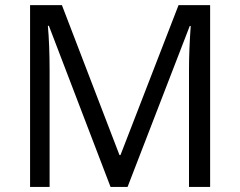

<svg xmlns="http://www.w3.org/2000/svg" viewBox="-20 -734 943 754"><path d="M414.1 0 171.9 -632.8H168Q174.8 -557.6 174.8 -454.1V0H98.1V-713.9H223.1L449.2 -125H453.1L681.2 -713.9H805.2V0H722.2V-460Q722.2 -539.1 729 -631.8H725.1L481 0Z"/></svg>

Font: f05544669
Style: Regular
Weight: 400
Foundry: Ascender Corporation
Version: Version 1.10